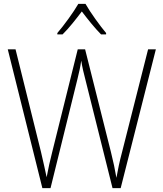

<svg xmlns="http://www.w3.org/2000/svg" viewBox="-20 -968 841 988"><path d="M420 -948H383C359 -906 308 -836 275 -798V-791H302C335 -823 373 -872 401 -909C430 -871 467 -824 500 -791H526V-798C497 -832 444 -905 420 -948ZM782 -714H742L608 -185C595 -136 587 -98 579 -53C571 -99 564 -133 551 -185L418 -714H380L249 -187C238 -145 228 -99 220 -56C213 -90 204 -130 191 -186L60 -714H20L198 0H240L379 -563C387 -596 393 -621 398 -656C404 -618 411 -591 421 -552L559 0H601Z"/></svg>

Font: Noto Sans Devanagari SemiCondensed ExtraLight
Style: Regular
Weight: 200
Width: 4
Designer: Jelle Bosma - Monotype Design Team
Foundry: Monotype Imaging Inc.
Version: Version 2.004